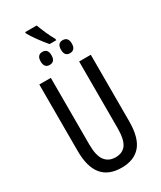

<svg xmlns="http://www.w3.org/2000/svg" viewBox="-258 -1133 1026 1227"><g transform="rotate(-30 255.0 -519.5)"><path d="M445 -714H359V-223Q359 -139 333.5 -103Q308 -67 256 -67Q205 -67 177.5 -103.5Q150 -140 150 -222V-714H65V-223Q65 10 256 10Q349 10 397 -46Q445 -102 445 -224ZM239 -1049H154V-1040Q170 -1011 197.5 -973Q225 -935 251 -905H300V-915Q283 -944 266 -982.5Q249 -1021 239 -1049ZM335 -885Q296 -885 296 -837Q296 -789 335 -789Q376 -789 376 -837Q376 -885 335 -885ZM186 -885Q146 -885 146 -837Q146 -789 186 -789Q226 -789 226 -837Q226 -885 186 -885Z"/></g></svg>

Font: Noto Sans Display Condensed
Style: Regular
Weight: 400
Width: 3
Designer: Monotype Design Team
Foundry: Monotype Imaging Inc.
Version: Version 1.900